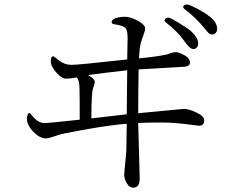

<svg xmlns="http://www.w3.org/2000/svg" viewBox="-20 -820 1040 869"><path d="M101.6 -284.2Q101.6 -291 105 -299.8Q108.4 -308.6 112.3 -308.6Q116.2 -308.6 125 -296.9Q152.3 -262.7 182.6 -262.7Q194.3 -262.7 340.8 -278.3Q340.8 -384.8 339.8 -422.4Q338.9 -460 326.2 -469.7Q298.8 -463.9 279.3 -463.9Q259.8 -463.9 234.9 -491.7Q210 -519.5 210 -543Q210 -565.4 221.7 -565.4Q223.6 -565.4 248 -545.9Q272.5 -526.4 303.7 -526.4Q334 -526.4 555.7 -550.8Q557.6 -613.3 557.6 -647.5Q557.6 -681.6 548.3 -692.9Q539.1 -704.1 494.1 -710.9Q485.4 -712.9 485.4 -720.7Q485.4 -731.4 503.4 -737.8Q521.5 -744.1 545.9 -744.1Q570.3 -744.1 603.5 -726.1Q636.7 -708 636.7 -692.4Q636.7 -679.7 630.9 -666Q625 -651.4 618.2 -628.9Q611.3 -606.4 609.4 -555.7Q721.7 -567.4 743.2 -576.2Q763.7 -584 776.4 -584Q789.1 -584 814.5 -570.3Q839.8 -556.6 839.8 -537.1Q839.8 -517.6 807.6 -517.6Q630.9 -507.8 607.4 -505.9Q605.5 -408.2 605.5 -307.6L811.5 -327.1Q835 -327.1 869.6 -310.5Q904.3 -293.9 904.3 -275.4Q904.3 -251 879.9 -251Q875 -251 816.4 -258.8Q757.8 -265.6 711.9 -265.6Q666 -265.6 605.5 -263.7L612.3 -12.7Q612.3 29.3 584 29.3Q564.5 29.3 553.2 8.3Q542 -12.7 542 -29.3L551.8 -136.7L553.7 -259.8Q455.1 -252.9 260.7 -213.9Q248 -210.9 223.6 -202.1Q199.2 -193.4 188.5 -193.4Q160.2 -193.4 130.9 -223.6Q101.6 -253.9 101.6 -284.2ZM377.9 -480.5Q409.2 -463.9 409.2 -448.2Q409.2 -442.4 401.4 -420.9Q393.6 -398.4 393.6 -284.2Q422.9 -287.1 477.5 -293.9Q532.2 -300.8 553.7 -302.7Q555.7 -447.3 555.7 -502Q468.8 -492.2 377.9 -480.5ZM724.6 -728.5Q724.6 -732.4 729 -736.3Q733.4 -740.2 742.2 -740.2Q751 -740.2 789.6 -716.3Q828.1 -692.4 842.8 -680.7Q877 -649.4 877 -623Q877 -611.3 870.1 -604.5Q863.3 -597.7 855.5 -597.7Q838.9 -597.7 811.5 -637.7Q783.2 -677.7 728.5 -720.7Q724.6 -723.6 724.6 -728.5ZM808.6 -789.1Q808.6 -792 813.5 -795.9Q818.4 -799.8 828.1 -799.8Q836.9 -799.8 875 -779.3Q913.1 -758.8 924.8 -748Q962.9 -720.7 962.9 -688.5Q962.9 -678.7 956.5 -671.4Q950.2 -664.1 941.4 -664.1Q931.6 -664.1 925.8 -668.9Q919.9 -673.8 909.2 -687.5Q868.2 -739.3 814.5 -779.3Q808.6 -785.2 808.6 -789.1Z"/></svg>

Font: GenEi Koburi Mincho v6
Style: Regular
Weight: 400
Designer: o_tamon (Modified)
Foundry: o_tamon / Adobe Systems Incorporated
Version: Version 6.1